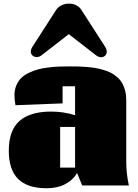

<svg xmlns="http://www.w3.org/2000/svg" viewBox="-20 -1009 748 1044"><path d="M27.8 0ZM156.2 -754.4 284.7 -954.1Q295.4 -971.2 314.5 -980.2Q333.5 -989.3 354.5 -989.3Q400.4 -989.3 423.3 -954.1L551.8 -754.4Q560.5 -740.2 560.5 -728.5Q560.5 -715.3 551.8 -706.5Q543 -697.8 529.8 -697.8Q515.6 -697.8 502 -708.5L354 -823.2L206.1 -708.5Q193.4 -698.7 179.7 -698.7Q166 -698.7 156.7 -707.3Q147.5 -715.8 147.5 -729Q147.5 -740.2 156.2 -754.4ZM307.1 -318.8V-97.7H388.2V-318.8ZM666.5 -125.5Q667 -63 680.7 -0.5H426.8L399.4 -67.9Q376 -29.3 333.7 -7.3Q291.5 14.6 233.4 14.6Q129.4 14.6 78.6 -35.9Q27.8 -86.4 27.8 -189.5Q27.8 -299.3 85.4 -350.8Q143.1 -402.3 258.3 -402.3Q327.1 -402.3 388.2 -382.3V-540H320.3V-446.8L64 -437Q58.6 -468.3 58.6 -490.7Q58.6 -521 69.1 -545.4Q79.6 -569.8 96.4 -585.9Q113.3 -602.1 138.7 -613.8Q164.1 -625.5 188.5 -632.1Q212.9 -638.7 244.6 -642.3Q276.4 -646 300.3 -647Q324.2 -647.9 353.5 -647.9Q381.8 -647.9 403.8 -647.5Q425.8 -647 453.1 -644.8Q480.5 -642.6 501.5 -638.7Q522.5 -634.8 545.7 -627.9Q568.8 -621.1 585.7 -611.8Q602.5 -602.5 618.4 -588.6Q634.3 -574.7 644.3 -557.1Q654.3 -539.6 660.4 -516.1Q666.5 -492.7 666.5 -464.8Z"/></svg>

Font: Coda ExtraBold
Style: Regular
Weight: 800
Version: Version 2.001; ttfautohint (v0.8) -r 50 -G 200 -x